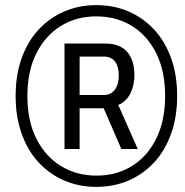

<svg xmlns="http://www.w3.org/2000/svg" viewBox="-20 -718 724 750"><path d="M356 12Q288 12 230.5 -13Q173 -38 130.5 -84Q88 -130 64.5 -196Q41 -262 41 -343Q41 -425 64.5 -490.5Q88 -556 130.5 -602Q173 -648 230.5 -673Q288 -698 356 -698Q425 -698 482.5 -673Q540 -648 582.5 -602Q625 -556 648.5 -490.5Q672 -425 672 -343Q672 -262 648.5 -196Q625 -130 582.5 -84Q540 -38 482.5 -13Q425 12 356 12ZM357 -32Q435 -32 495.5 -69.5Q556 -107 590.5 -177Q625 -247 625 -343Q625 -440 590.5 -509.5Q556 -579 495.5 -616.5Q435 -654 356 -654Q278 -654 217.5 -616.5Q157 -579 122 -509.5Q87 -440 87 -343Q87 -246 122 -176.5Q157 -107 218 -69.5Q279 -32 357 -32ZM232 -136V-548H390Q448 -548 476.5 -515.5Q505 -483 505 -425Q505 -385 489.5 -353.5Q474 -322 442 -308L518 -136H454L385 -295H291V-136ZM291 -347H387Q413 -347 428.5 -367.5Q444 -388 444 -424Q444 -459 429 -478Q414 -497 386 -497H291Z"/></svg>

Font: Archivo SemiCondensed
Style: Italic
Weight: 400
Width: 4
Italic angle: -10°
Designer: Hector Gatti
Foundry: Omnibus-Type
Version: Version 2.001